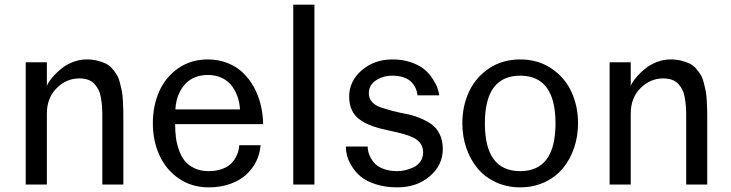

<svg xmlns="http://www.w3.org/2000/svg" viewBox="-20 -788 3122 820"><path d="M89.8 0V-522H180.2V-418.9Q180.2 -423.8 188 -436.5Q195.8 -449.2 211.2 -466.1Q226.6 -482.9 246.1 -498Q265.6 -513.2 293.2 -523.7Q320.8 -534.2 349.1 -534.2Q374.5 -534.2 395.5 -529.1Q416.5 -523.9 431.9 -516.4Q447.3 -508.8 459.2 -494.9Q471.2 -481 479 -468.3Q486.8 -455.6 492.2 -434.8Q497.6 -414.1 500.5 -398.7Q503.4 -383.3 504.9 -357.9Q506.3 -332.5 506.6 -316.9Q506.8 -301.3 506.8 -273.9V0H417V-292Q417 -314.9 415.8 -332Q414.6 -349.1 411.4 -368.9Q408.2 -388.7 401.4 -402.8Q394.5 -417 384 -429Q373.5 -440.9 356.9 -447Q340.3 -453.1 318.8 -453.1Q263.2 -453.1 221.7 -411.4Q180.2 -369.6 180.2 -303.2V0Z M632.8 -261.2Q632.8 -336.9 660.4 -398.4Q688 -460 742.2 -497.1Q796.4 -534.2 867.7 -534.2Q912.6 -534.2 951.2 -519Q989.7 -503.9 1017.1 -477.8Q1044.4 -451.7 1064 -416.5Q1083.5 -381.3 1093.3 -341.1Q1103 -300.8 1104 -257.8H728Q728 -227.5 731.2 -201.7Q734.4 -175.8 743.9 -148.2Q753.4 -120.6 768.8 -101.3Q784.2 -82 810.3 -69.6Q836.4 -57.1 871.1 -57.1Q900.4 -57.1 923.6 -64.7Q946.8 -72.3 960.7 -83.7Q974.6 -95.2 983.9 -110.8Q993.2 -126.5 997.1 -140.1Q1001 -153.8 1002 -168H1092.8Q1090.3 -132.3 1075 -100.3Q1059.6 -68.4 1032.5 -43Q1005.4 -17.6 963.6 -2.7Q921.9 12.2 871.1 12.2Q799.8 12.2 744.9 -24.9Q689.9 -62 661.4 -124Q632.8 -186 632.8 -261.2ZM729 -320.8H1004.9Q1003.4 -349.6 994.6 -375Q985.8 -400.4 969.7 -421.6Q953.6 -442.9 927.5 -455.3Q901.4 -467.8 867.7 -467.8Q838.9 -467.8 815.4 -458.7Q792 -449.7 776.6 -434.8Q761.2 -419.9 750.5 -400.4Q739.7 -380.9 734.9 -361.1Q730 -341.3 729 -320.8Z M1232.4 0V-768.1H1322.8V0Z M1457 -162.1H1550.3Q1550.3 -145.5 1556.4 -128.9Q1562.5 -112.3 1575.9 -95.2Q1589.4 -78.1 1615.5 -67.6Q1641.6 -57.1 1677.2 -57.1Q1692.4 -57.1 1709.2 -60.8Q1726.1 -64.5 1744.6 -72.8Q1763.2 -81.1 1775.1 -97.9Q1787.1 -114.7 1787.1 -137.2Q1787.1 -158.7 1776.4 -174.3Q1765.6 -189.9 1747.3 -199.2Q1729 -208.5 1705.3 -215.1Q1681.6 -221.7 1655.3 -227.3Q1628.9 -232.9 1602.8 -239.5Q1576.7 -246.1 1553 -256.6Q1529.3 -267.1 1511 -281.5Q1492.7 -295.9 1481.9 -319.8Q1471.2 -343.8 1471.2 -375Q1471.2 -441.4 1524.9 -487.8Q1578.6 -534.2 1656.2 -534.2Q1699.7 -534.2 1735.1 -522Q1770.5 -509.8 1791.5 -492.4Q1812.5 -475.1 1827.1 -452.6Q1841.8 -430.2 1847.9 -413.1Q1854 -396 1856 -380.9H1763.2Q1761.7 -395 1756.1 -408.7Q1750.5 -422.4 1739 -435.5Q1727.5 -448.7 1706.1 -456.8Q1684.6 -464.8 1656.2 -464.8Q1615.2 -464.8 1585.2 -444.6Q1555.2 -424.3 1555.2 -390.1Q1555.2 -368.2 1568.8 -352.8Q1582.5 -337.4 1604.7 -329.8Q1627 -322.3 1655.3 -314.7Q1683.6 -307.1 1713.1 -301.8Q1742.7 -296.4 1771 -284.9Q1799.3 -273.4 1821.5 -258.3Q1843.8 -243.2 1857.4 -215.8Q1871.1 -188.5 1871.1 -151.9Q1871.1 -82.5 1815.4 -35.2Q1759.8 12.2 1677.2 12.2Q1625.5 12.2 1585 -1Q1544.4 -14.2 1521.2 -33.4Q1498 -52.7 1482.7 -77.6Q1467.3 -102.5 1462.2 -123Q1457 -143.6 1457 -162.1Z M1954.6 -261.2Q1954.6 -335.4 1983.4 -397Q2012.2 -458.5 2069.3 -496.3Q2126.5 -534.2 2201.7 -534.2Q2276.9 -534.2 2334 -496.3Q2391.1 -458.5 2419.9 -397Q2448.7 -335.4 2448.7 -261.2Q2448.7 -206.1 2431.9 -156.5Q2415 -106.9 2384 -69.3Q2353 -31.7 2305.7 -9.8Q2258.3 12.2 2201.7 12.2Q2145 12.2 2097.7 -9.8Q2050.3 -31.7 2019.3 -69.3Q1988.3 -106.9 1971.4 -156.5Q1954.6 -206.1 1954.6 -261.2ZM2050.8 -261.2Q2050.8 -57.1 2201.7 -57.1Q2352.5 -57.1 2352.5 -261.2Q2352.5 -464.8 2201.7 -464.8Q2050.8 -464.8 2050.8 -261.2Z M2583.5 0V-522H2673.8V-418.9Q2673.8 -423.8 2681.6 -436.5Q2689.5 -449.2 2704.8 -466.1Q2720.2 -482.9 2739.7 -498Q2759.3 -513.2 2786.9 -523.7Q2814.5 -534.2 2842.8 -534.2Q2868.2 -534.2 2889.2 -529.1Q2910.2 -523.9 2925.5 -516.4Q2940.9 -508.8 2952.9 -494.9Q2964.8 -481 2972.7 -468.3Q2980.5 -455.6 2985.8 -434.8Q2991.2 -414.1 2994.1 -398.7Q2997.1 -383.3 2998.5 -357.9Q3000 -332.5 3000.2 -316.9Q3000.5 -301.3 3000.5 -273.9V0H2910.6V-292Q2910.6 -314.9 2909.4 -332Q2908.2 -349.1 2905 -368.9Q2901.9 -388.7 2895 -402.8Q2888.2 -417 2877.7 -429Q2867.2 -440.9 2850.6 -447Q2834 -453.1 2812.5 -453.1Q2756.8 -453.1 2715.3 -411.4Q2673.8 -369.6 2673.8 -303.2V0Z"/></svg>

Font: Standard
Style: Regular
Weight: 400
Designer: Bryce Wilner
Version: Version 2.000;PS 2.0;hotconv 16.6.51;makeotf.lib2.5.65220 DE